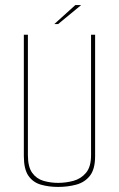

<svg xmlns="http://www.w3.org/2000/svg" viewBox="-20 -728 469 757"><path d="M209 9Q172 9 141 0Q110 -9 92 -35Q74 -61 74 -113V-591H90V-116Q90 -70 107 -46.5Q124 -23 151.5 -15Q179 -7 209 -7Q240 -7 269.5 -15Q299 -23 319 -46.5Q339 -70 339 -116V-591H355V-113Q355 -61 334.5 -35Q314 -9 280.5 0Q247 9 209 9ZM194 -633 277 -708H300L209 -633Z"/></svg>

Font: Alumni Sans Pinstripe
Style: Regular
Weight: 400
Designer: Robert E. Leuschke
Foundry: Robert E. Leuschke
Version: Version 1.010; ttfautohint (v1.8.4.7-5d5b)